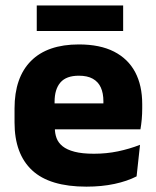

<svg xmlns="http://www.w3.org/2000/svg" viewBox="-20 -668 570 700"><path d="M295 12.5Q161 12.5 97 -47.2Q33 -107 33 -221.5V-272.5Q33 -385.5 93 -445.8Q153 -506 267.5 -506Q344.5 -506 395.8 -479.8Q447 -453.5 472.8 -405Q498.5 -356.5 498.5 -288.5V-272Q498.5 -253 496.8 -233.2Q495 -213.5 492 -196.5H354Q356 -225.5 356.5 -251.2Q357 -277 357 -298Q357 -328.5 347.5 -349.2Q338 -370 318.2 -381Q298.5 -392 267.5 -392Q221.5 -392 200.2 -367.2Q179 -342.5 179 -297V-252L180 -235.5V-200.5Q180 -181.5 186.2 -164.5Q192.5 -147.5 208.2 -134.8Q224 -122 251.8 -114.8Q279.5 -107.5 322.5 -107.5Q368 -107.5 410 -116.2Q452 -125 490.5 -140L478 -25Q444 -7.5 397.5 2.5Q351 12.5 295 12.5ZM114 -196.5V-291H461V-196.5ZM114 -555V-648H429V-555Z"/></svg>

Font: Anek Latin Medium
Style: Bold
Weight: 700
Version: Version 1.003